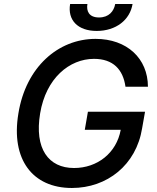

<svg xmlns="http://www.w3.org/2000/svg" viewBox="-20 -932 789 962"><path d="M608.7 -497.5H721.2C720.9 -639.2 616.1 -737.2 458.8 -737.2C271 -737.2 109.4 -595.5 72.1 -363.3C33.7 -133.2 143.1 9.9 340.2 9.9C516.7 9.9 662.6 -105.5 692.1 -289.4L706.7 -372.2H420.5L404.8 -281.6H584.9C563.6 -164.8 467.3 -90.2 350.9 -90.2C222.7 -90.2 151.6 -187.1 181.1 -364C210.2 -540.1 327.8 -637.1 451 -637.1C547.2 -637.1 596.6 -583.5 608.7 -497.5ZM331.3 -911.9C317.8 -832 369 -777 464.5 -777C561.1 -777 631 -832 644.2 -911.9H557.2C550.8 -876.1 525.9 -844.5 476.2 -844.5C425.8 -844.5 411.9 -876.4 418 -911.9Z"/></svg>

Font: Margiela Sans Medium
Style: Italic
Weight: 500
Italic angle: -9.39999°
Designer: Stefan Endress, Andreas Faust
Version: Version 1.100;FEAKit 1.0